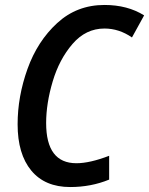

<svg xmlns="http://www.w3.org/2000/svg" viewBox="-20 -744 601 774"><path d="M51 -243Q51 -355 91 -466.5Q131 -578 210.5 -651Q290 -724 401 -724Q494 -724 561 -682L512 -593Q460 -629 401 -629Q326 -629 272.5 -567Q219 -505 192.5 -416Q166 -327 166 -248Q166 -86 288 -86Q342 -86 420 -116V-20Q347 10 263 10Q161 10 106 -56.5Q51 -123 51 -243Z"/></svg>

Font: Noto Sans UI NarrowMedium
Style: Italic
Weight: 500
Width: 4
Italic angle: -12°
Designer: Monotype Design Team
Foundry: Monotype Imaging Inc.
Version: Version 1.001